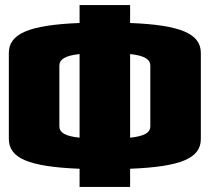

<svg xmlns="http://www.w3.org/2000/svg" viewBox="-20 -740 830 760"><path d="M495 -526C552 -520 575 -505 575 -480V-240C575 -215 552 -201 495 -195ZM295 -720V-649C93 -641 15 -606 15 -530V-190C15 -114 93 -80 295 -72V0H495V-72C697 -80 775 -114 775 -190V-530C775 -606 697 -641 495 -649V-720ZM295 -526V-195C238 -201 215 -215 215 -240V-480C215 -505 238 -520 295 -526Z"/></svg>

Font: MikodacsPCS
Style: Regular
Weight: 900
Designer: gluk (gluksza@wp.pl)
Foundry: gluk (gluksza@wp.pl)
Version: Version 0.27